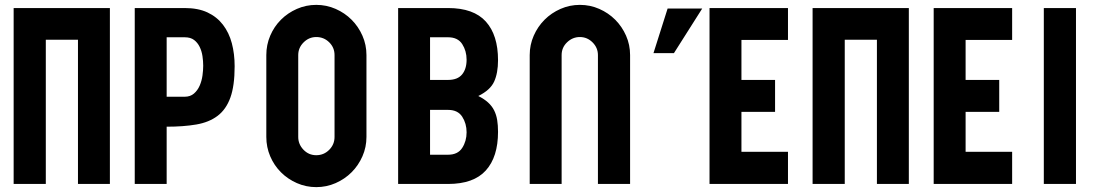

<svg xmlns="http://www.w3.org/2000/svg" viewBox="-20 -755 4501 788"><path d="M36 -722H431V0H300V-592H168V0H36Z M738 -722Q793 -722 831.5 -704Q870 -686 895 -653.5Q920 -621 931.5 -577.5Q943 -534 943 -483Q943 -403 925.5 -354.5Q908 -306 873 -279.5Q838 -253 785.5 -244Q733 -235 664 -235V0H533V-722ZM664 -358H738Q761 -358 776 -371Q791 -384 799.5 -403.5Q808 -423 811 -445Q814 -467 814 -485Q814 -504 811 -524.5Q808 -545 799.5 -562.5Q791 -580 776.5 -591Q762 -602 738 -602H664Z M1278 -735Q1320 -735 1357.5 -718.5Q1395 -702 1423 -674Q1451 -646 1467.5 -608.5Q1484 -571 1484 -529V-193Q1484 -151 1467.5 -113.5Q1451 -76 1423 -48Q1395 -20 1357.5 -3.5Q1320 13 1278 13Q1236 13 1198.5 -3.5Q1161 -20 1133 -48Q1105 -76 1089 -113.5Q1073 -151 1073 -193V-529Q1073 -571 1089 -608.5Q1105 -646 1133 -674Q1161 -702 1198.5 -718.5Q1236 -735 1278 -735ZM1353 -529Q1353 -560 1331 -581.5Q1309 -603 1278 -603Q1248 -603 1226 -581Q1204 -559 1204 -529V-193Q1204 -163 1225.5 -140.5Q1247 -118 1278 -118Q1309 -118 1331 -140Q1353 -162 1353 -193Z M1614 -722H1819Q1924 -722 1974 -666.5Q2024 -611 2024 -508Q2024 -455 2008 -420Q1992 -385 1943 -361Q1967 -349 1983 -334.5Q1999 -320 2008 -302Q2017 -284 2020.5 -262.5Q2024 -241 2024 -214Q2024 -111 1974 -55.5Q1924 0 1819 0H1614ZM1819 -120Q1859 -120 1877 -148Q1895 -176 1895 -212Q1895 -248 1877 -276Q1859 -304 1819 -304H1745V-120ZM1819 -427Q1858 -427 1876.5 -449.5Q1895 -472 1895 -510Q1895 -546 1877 -574Q1859 -602 1819 -602H1745V-427Z M2434 -529Q2434 -559 2412 -581Q2390 -603 2360 -603Q2330 -603 2307.5 -581.5Q2285 -560 2285 -529V0H2154V-529Q2154 -571 2170.5 -608.5Q2187 -646 2215 -674Q2243 -702 2280.5 -718.5Q2318 -735 2360 -735Q2402 -735 2439.5 -718.5Q2477 -702 2505 -674Q2533 -646 2549.5 -608.5Q2566 -571 2566 -529V0H2434Z M2892 0V-722H3214V-591H3023V-427H3161V-296H3023V-132H3214V0ZM2720 -720H2862L2746 -537H2662Z M3315 -722H3710V0H3579V-592H3447V0H3315Z M3812 0V-722H4134V-591H3943V-427H4081V-296H3943V-132H4134V0Z M4264 0V-722H4396V0Z"/></svg>

Font: PostBus
Style: Regular
Weight: 400
Designer: Peter Wiegel
Version: Version 1.001